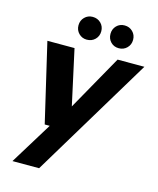

<svg xmlns="http://www.w3.org/2000/svg" viewBox="-133 -795 909 1107"><g transform="rotate(15 321.5 -241.5)"><path d="M49 220 204 -32H174L64 -502H226L298 -173L483 -502H643L208 220ZM281 -567Q253 -567 233.5 -586.5Q214 -606 214 -635Q214 -664 233.5 -683.5Q253 -703 281 -703Q311 -703 330.5 -683.5Q350 -664 350 -635Q350 -606 330.5 -586.5Q311 -567 281 -567ZM472 -567Q443 -567 424 -586.5Q405 -606 405 -635Q405 -664 424 -683.5Q443 -703 472 -703Q501 -703 520.5 -683.5Q540 -664 540 -635Q540 -606 520.5 -586.5Q501 -567 472 -567Z"/></g></svg>

Font: DM Sans 16pt Black
Style: Italic
Weight: 900
Italic angle: -10°
Version: Version 4.004;gftools[0.9.30]